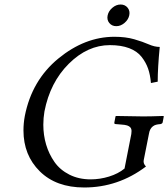

<svg xmlns="http://www.w3.org/2000/svg" viewBox="-20 -821 746 851"><path d="M487 -658Q537 -658 575 -647Q613 -636 639 -624.5Q665 -613 688 -613Q679 -520 679 -459L649 -453Q646 -489 636.5 -516.5Q627 -544 607.5 -569Q588 -594 552.5 -607.5Q517 -621 467 -621Q368 -621 285 -538.5Q202 -456 177 -327Q172 -298 172 -268Q172 -222 184.5 -180Q197 -138 221.5 -103Q246 -68 287.5 -47Q329 -26 382 -26Q423 -26 463.5 -38.5Q504 -51 532 -74L562 -227Q563 -234 563 -240Q563 -250 558 -256Q553 -262 543.5 -265Q534 -268 517 -269L493 -271Q485 -271 487 -279L492 -305L494 -307Q584 -305 615 -305Q646 -305 704 -307L706 -305L701 -279Q700 -273 691 -271Q679 -270 671.5 -268Q664 -266 657.5 -261Q651 -256 646.5 -248Q642 -240 640 -227L617 -111Q614 -96 627 -83Q504 10 353 10Q229 10 156.5 -61.5Q84 -133 84 -243Q84 -275 90 -307Q121 -465 238.5 -561.5Q356 -658 487 -658ZM464.5 -719Q453 -733 457 -752.5Q461 -772 478 -786.5Q495 -801 514.5 -801Q534 -801 545.5 -787Q557 -773 553 -753.5Q549 -734 532 -719.5Q515 -705 495.5 -705Q476 -705 464.5 -719Z"/></svg>

Font: Linux Libertine O
Style: Italic
Weight: 400
Italic angle: -12°
Designer: Philipp H. Poll
Foundry: Philipp H. Poll
Version: Version 5.1.6